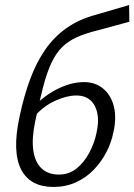

<svg xmlns="http://www.w3.org/2000/svg" viewBox="-20 -732 532 760"><path d="M191 8Q147 8 115 -8.5Q83 -25 64.5 -59.5Q46 -94 44 -147Q42 -200 58 -273Q75 -353 99.5 -419Q124 -485 159 -535.5Q194 -586 243.5 -621Q293 -656 361 -674L491 -712L492 -646L371 -613Q321 -601 286 -585.5Q251 -570 226.5 -546Q202 -522 184 -484Q166 -446 151 -389Q136 -332 119 -250Q105 -182 112 -135.5Q119 -89 145 -65Q171 -41 213 -41Q253 -41 283 -65Q313 -89 333.5 -127.5Q354 -166 362 -206Q372 -250 365.5 -283Q359 -316 338 -335Q317 -354 282 -354Q244 -354 198 -333Q152 -312 114 -269L97 -293Q120 -319 146 -340Q172 -361 200 -376Q228 -391 256.5 -399Q285 -407 313 -407Q357 -407 388 -381.5Q419 -356 430.5 -311.5Q442 -267 429 -209Q421 -168 401 -129.5Q381 -91 350.5 -59.5Q320 -28 280 -10Q240 8 191 8Z"/></svg>

Font: Ysabeau
Style: Italic
Weight: 400
Italic angle: -12°
Designer: Christian Thalmann (Catharsis Fonts)
Version: Version 2.000;gftools[0.9.27.dev2+g8671c4b]